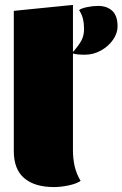

<svg xmlns="http://www.w3.org/2000/svg" viewBox="-20 -744 497 779"><path d="M457 -637Q457 -609 438.5 -582.5Q420 -556 389.5 -539Q359 -522 324 -522Q292 -522 276 -527V-134Q276 -99 283 -69Q290 -39 307 -10Q289 2 257.5 8.5Q226 15 199 15Q121 15 78.5 -21Q36 -57 36 -131V-700L276 -724V-533Q300 -560 310.5 -580Q321 -600 321 -626Q321 -648 317 -666Q313 -684 301 -703Q309 -710 332.5 -715Q356 -720 378 -720Q414 -720 435.5 -700Q457 -680 457 -637Z"/></svg>

Font: Sansita Black
Style: Regular
Weight: 900
Designer: Pablo Cosgaya
Foundry: Omnibus-Type
Version: Version 1.006; ttfautohint (v1.5)